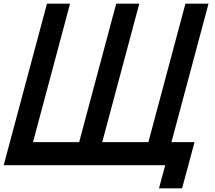

<svg xmlns="http://www.w3.org/2000/svg" viewBox="-20 -895 1165 1040"><path d="M841.3 125H966.3Q977.5 83.5 1000 0.2Q1022.5 -83 1033.7 -125H908.7L1109.4 -875H984.4L783.7 -125H533.7L734.4 -875H609.4L408.7 -125H158.7L359.4 -875H234.4Q195.3 -729 117.2 -437.5Q39.1 -146 0 0H875Q869.1 21 857.9 62.5Q846.7 104 841.3 125Z"/></svg>

Font: Faithful 32x
Style: Oblique
Weight: 400
Foundry: Faithful Resource Pack
Version: Version 1.0; January 27, 2023